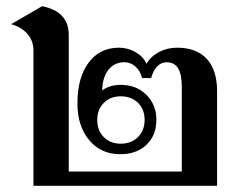

<svg xmlns="http://www.w3.org/2000/svg" viewBox="-20 -600 767 620"><path d="M681 -306V0H88V-438Q88 -468 68.5 -490.5Q49 -513 16 -522L116 -580Q202 -563 202 -487V-46H567V-319Q567 -360 555 -379.5Q543 -399 518 -399Q501 -399 488 -386Q475 -373 468 -348H439Q433 -371 417.5 -385Q402 -399 382 -399Q349 -399 330 -374.5Q311 -350 310 -308Q334 -326 370 -326Q420 -326 452.5 -294Q485 -262 485 -213Q485 -163 453 -132.5Q421 -102 368 -102Q306 -102 268 -147.5Q230 -193 230 -266Q230 -349 266 -397.5Q302 -446 364 -446Q393 -446 418 -431.5Q443 -417 453 -394Q467 -418 493.5 -432Q520 -446 552 -446Q614 -446 647.5 -410Q681 -374 681 -306ZM294 -213Q294 -179 315 -157.5Q336 -136 370 -136Q404 -136 425.5 -157.5Q447 -179 447 -213Q447 -247 425.5 -268Q404 -289 370 -289Q336 -289 315 -267.5Q294 -246 294 -213Z"/></svg>

Font: Fahkwang Medium
Style: Regular
Weight: 500
Version: Version 1.000; ttfautohint (v1.6)